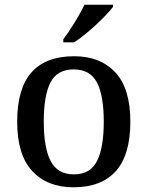

<svg xmlns="http://www.w3.org/2000/svg" viewBox="-20 -786 627 816"><path d="M292 10Q181 10 117 -59Q53 -128 53 -269Q53 -410 114 -478.5Q175 -547 295 -547Q406 -547 470 -478.5Q534 -410 534 -269Q534 -128 472.5 -59Q411 10 292 10ZM294 -45Q364 -45 392.5 -102Q421 -159 421 -269Q421 -380 392 -435.5Q363 -491 293 -491Q223 -491 194.5 -435.5Q166 -380 166 -269Q166 -159 195 -102Q224 -45 294 -45ZM249 -619Q271 -648 297 -690Q323 -732 339 -766H460V-756Q447 -739 418.5 -710Q390 -681 356.5 -652.5Q323 -624 295 -606H249Z"/></svg>

Font: Noto Serif Lao Medium
Style: Regular
Weight: 500
Designer: Monotype Design Team
Foundry: Monotype Imaging Inc.
Version: Version 2.003; ttfautohint (v1.8.4.7-5d5b)